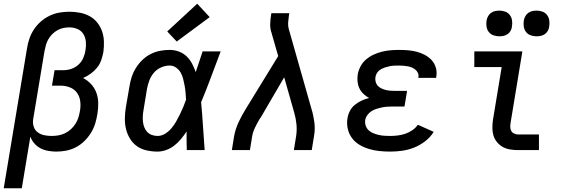

<svg xmlns="http://www.w3.org/2000/svg" viewBox="-25 -806 3045 1031"><path d="M-5 205 120 -546Q124 -573 133 -599Q142 -625 157.5 -648.5Q173 -672 195 -691Q217 -710 242.5 -722Q268 -734 295 -738.5Q322 -743 348 -743Q377 -743 405 -737.5Q433 -732 456.5 -719Q480 -706 497 -685Q514 -664 523 -638Q532 -612 533 -583.5Q534 -555 530 -526Q526 -505 518.5 -483Q511 -461 496 -442.5Q481 -424 461.5 -410Q442 -396 421 -387Q445 -375 464 -354.5Q483 -334 492.5 -308Q502 -282 502.5 -252.5Q503 -223 498 -194Q494 -168 486 -142Q478 -116 463 -92Q448 -68 427.5 -48Q407 -28 382 -15Q357 -2 330 3Q303 8 277 8Q255 8 233 4Q211 0 192 -10Q173 -20 159 -36.5Q145 -53 138 -72L92 205ZM252 -76Q270 -76 288 -79Q306 -82 323 -90Q340 -98 354.5 -111Q369 -124 379.5 -140Q390 -156 395.5 -173.5Q401 -191 404 -209Q409 -235 406 -261Q403 -287 389 -307Q375 -327 351 -336.5Q327 -346 301 -346H254L268 -429H315Q336 -429 357.5 -436Q379 -443 396 -458.5Q413 -474 422 -494.5Q431 -515 434 -536Q438 -559 436 -582Q434 -605 422.5 -623.5Q411 -642 390.5 -650.5Q370 -659 347 -659Q331 -659 314.5 -655.5Q298 -652 283 -643.5Q268 -635 255.5 -622.5Q243 -610 234.5 -595Q226 -580 221.5 -564Q217 -548 214 -532L153 -165Q150 -145 156 -126Q162 -107 177.5 -95.5Q193 -84 212.5 -80Q232 -76 252 -76Z M821 8Q791 8 762 1.5Q733 -5 710.5 -21Q688 -37 673 -61.5Q658 -86 651.5 -113.5Q645 -141 645.5 -171Q646 -201 651 -231L670 -341Q674 -367 682 -392Q690 -417 704.5 -440.5Q719 -464 739 -483.5Q759 -503 783.5 -515.5Q808 -528 834 -533Q860 -538 886 -538Q912 -538 936 -529Q960 -520 977.5 -503Q995 -486 1006.5 -464Q1018 -442 1026 -419Q1035 -446 1044.5 -474Q1054 -502 1063 -530H1160Q1134 -462 1108.5 -393Q1083 -324 1055 -257Q1061 -193 1065 -128.5Q1069 -64 1074 0H978Q977 -25 977 -50Q977 -75 977 -100Q963 -79 947 -59.5Q931 -40 911 -24.5Q891 -9 867.5 -0.5Q844 8 821 8ZM821 -76Q842 -76 861 -87.5Q880 -99 894.5 -116Q909 -133 920 -152Q931 -171 940.5 -190.5Q950 -210 958.5 -230Q967 -250 974 -270Q973 -289 971.5 -308Q970 -327 966.5 -345.5Q963 -364 958.5 -382.5Q954 -401 945 -416.5Q936 -432 920.5 -443Q905 -454 886 -454Q863 -454 840 -444Q817 -434 801 -415Q785 -396 776.5 -373Q768 -350 764 -327L746 -217Q743 -201 742 -185Q741 -169 742.5 -153.5Q744 -138 749.5 -123.5Q755 -109 765 -98Q775 -87 790 -81.5Q805 -76 821 -76ZM924 -583 873 -637 1034 -786 1101 -714Z M1220 0 1232 -74Q1239 -113 1256.5 -150.5Q1274 -188 1296 -223L1469 -505L1459 -539L1434 -626Q1434 -629 1433 -631Q1432 -633 1431 -635Q1431 -635 1431 -635Q1431 -635 1431 -636Q1425 -657 1426 -680.5Q1427 -704 1431 -728L1432 -735H1529L1527 -728Q1524 -708 1522.5 -687.5Q1521 -667 1526 -649L1647 -223Q1658 -188 1663 -150Q1668 -112 1661 -74L1649 0H1553L1565 -74Q1570 -106 1567 -138Q1564 -170 1555 -201L1501 -391L1378 -180Q1376 -177 1373.5 -173Q1371 -169 1368 -166V-165Q1355 -143 1344 -120Q1333 -97 1329 -74L1317 0Z M2070 8Q2041 8 2012 5Q1983 2 1956.5 -6Q1930 -14 1906 -28Q1882 -42 1865.5 -64Q1849 -86 1842.5 -114Q1836 -142 1841 -171Q1844 -191 1854 -210.5Q1864 -230 1881 -243.5Q1898 -257 1917.5 -266Q1937 -275 1957 -280Q1940 -289 1926.5 -302Q1913 -315 1905 -331.5Q1897 -348 1895 -367.5Q1893 -387 1896 -407Q1900 -429 1911.5 -450.5Q1923 -472 1941.5 -487.5Q1960 -503 1982 -513Q2004 -523 2026.5 -528.5Q2049 -534 2072 -536Q2095 -538 2117 -538Q2142 -538 2166 -536Q2190 -534 2213 -528Q2236 -522 2256.5 -511Q2277 -500 2292.5 -483.5Q2308 -467 2315 -444Q2322 -421 2318 -397Q2318 -395 2317.5 -393Q2317 -391 2317 -388H2221Q2221 -389 2221.5 -390Q2222 -391 2222 -392Q2224 -404 2219 -414.5Q2214 -425 2205.5 -432Q2197 -439 2186.5 -443.5Q2176 -448 2164.5 -450Q2153 -452 2141 -453Q2129 -454 2117 -454Q2105 -454 2092.5 -453.5Q2080 -453 2067.5 -450.5Q2055 -448 2043 -444Q2031 -440 2019.5 -433.5Q2008 -427 2000.5 -416Q1993 -405 1991 -392Q1989 -380 1992 -367.5Q1995 -355 2003 -346Q2011 -337 2022.5 -331.5Q2034 -326 2046 -323Q2058 -320 2070.5 -319Q2083 -318 2096 -318H2161L2147 -234H2082Q2068 -234 2053.5 -233Q2039 -232 2025 -229Q2011 -226 1996.5 -221.5Q1982 -217 1969 -208.5Q1956 -200 1947 -187Q1938 -174 1936 -160Q1934 -145 1939 -130.5Q1944 -116 1955 -106Q1966 -96 1980 -90.5Q1994 -85 2008.5 -81.5Q2023 -78 2039 -77Q2055 -76 2070 -76Q2090 -76 2110.5 -78.5Q2131 -81 2150.5 -87.5Q2170 -94 2188 -106Q2206 -118 2219 -136L2304 -98Q2286 -69 2258 -47.5Q2230 -26 2198.5 -13.5Q2167 -1 2134.5 3.5Q2102 8 2070 8Z M2757 0Q2735 0 2714 -3.5Q2693 -7 2675.5 -16.5Q2658 -26 2644.5 -42Q2631 -58 2625 -77.5Q2619 -97 2619 -118.5Q2619 -140 2622 -162L2669 -446H2522V-530H2780L2717 -148Q2715 -136 2715 -124.5Q2715 -113 2720 -103.5Q2725 -94 2735.5 -89Q2746 -84 2757 -84H2869V0ZM2856 -611Q2840 -611 2824.5 -616.5Q2809 -622 2799.5 -634.5Q2790 -647 2787.5 -663.5Q2785 -680 2788 -697Q2790 -708 2796 -719Q2802 -730 2812 -737Q2822 -744 2833.5 -746.5Q2845 -749 2856 -749Q2873 -749 2888 -743.5Q2903 -738 2912.5 -725.5Q2922 -713 2924.5 -696.5Q2927 -680 2924 -663Q2923 -652 2917 -641Q2911 -630 2901 -623Q2891 -616 2879.5 -613.5Q2868 -611 2856 -611ZM2656 -611Q2640 -611 2624.5 -616.5Q2609 -622 2599.5 -634.5Q2590 -647 2587.5 -663.5Q2585 -680 2588 -697Q2590 -708 2596 -719Q2602 -730 2612 -737Q2622 -744 2633.5 -746.5Q2645 -749 2656 -749Q2673 -749 2688 -743.5Q2703 -738 2712.5 -725.5Q2722 -713 2724.5 -696.5Q2727 -680 2724 -663Q2723 -652 2717 -641Q2711 -630 2701 -623Q2691 -616 2679.5 -613.5Q2668 -611 2656 -611Z"/></svg>

Font: Iosevka Curly Medium Extended
Style: Italic
Weight: 500
Width: 7
Italic angle: -9°
Monospace: yes
Designer: Belleve Invis
Foundry: Belleve Invis
Version: Version 11.1.0; ttfautohint (v1.8.3)